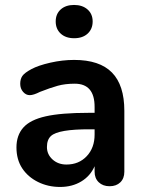

<svg xmlns="http://www.w3.org/2000/svg" viewBox="-20 -741 580 769"><path d="M358.9 -202.1V-223.1H340.8Q213.4 -223.6 184.1 -196.3Q168 -181.6 168 -152.1Q168 -122.6 190.4 -102.3Q212.9 -82 246.1 -82Q295.9 -82 327.4 -115.5Q358.9 -148.9 358.9 -202.1ZM358.9 -312Q359.4 -405.8 279.3 -405.8Q241.2 -405.8 211.2 -397.5Q181.2 -389.2 140.1 -373Q114.3 -359.9 99.1 -359.9Q84 -359.9 72.5 -373Q61 -386.2 61 -405.3Q61 -424.3 69.6 -436.8Q78.1 -449.2 105.7 -464.1Q133.3 -479 181.6 -490Q230 -501 276.9 -501Q378.9 -501 428.5 -450.4Q478 -399.9 478 -296.9V-53.2Q478 -26.4 461.9 -10.7Q445.8 4.9 418.9 4.9Q392.1 4.9 375.5 -11Q358.9 -26.9 358.9 -53.2V-75.2Q341.8 -36.1 305.4 -14.2Q269 7.8 220.7 7.8Q172.4 7.8 132.1 -12.2Q91.8 -32.2 68.8 -67.1Q45.9 -102.1 45.9 -150.6Q45.9 -199.2 73.5 -230.2Q101.1 -261.2 163.1 -275.1Q225.1 -289.1 334 -289.1H358.9ZM223.1 -606.4Q203.1 -625 203.1 -655Q203.1 -685.1 223.1 -703.1Q243.2 -721.2 276.6 -721.2Q310.1 -721.2 330.6 -703.1Q351.1 -685.1 351.1 -655Q351.1 -625 331.1 -606.4Q311 -587.9 277.1 -587.9Q243.2 -587.9 223.1 -606.4Z"/></svg>

Font: Nunito-Bold
Style: Bold
Weight: 700
Designer: Vernon Adams
Foundry: newtypography
Version: Version 3.000